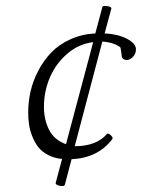

<svg xmlns="http://www.w3.org/2000/svg" viewBox="-20 -635 484 655"><path d="M201.2 -4.9Q200.2 -0.5 192.1 -0.2Q184.1 0 176.5 -3.4Q168.9 -6.8 169.9 -11.2L191.9 -92.8Q164.6 -95.2 143.3 -106.7Q122.1 -118.2 109.9 -134Q97.7 -149.9 89.6 -171.1Q81.5 -192.4 78.9 -211.4Q76.2 -230.5 76.2 -251Q76.2 -287.1 84.2 -323Q92.3 -358.9 110.6 -393.8Q128.9 -428.7 154.8 -455.8Q180.7 -482.9 219.7 -500.7Q258.8 -518.6 305.2 -521L329.1 -610.8Q329.6 -613.3 333.3 -614.3Q336.9 -615.2 341.6 -614.7Q346.2 -614.3 350.6 -613.3Q355 -612.3 357.7 -610.4Q360.4 -608.4 359.9 -606L336.9 -521Q381.8 -519 412.8 -502.9Q443.8 -486.8 443.8 -466.8Q443.8 -452.1 433.8 -441.2Q423.8 -430.2 412.1 -430.2Q402.3 -430.2 396 -439Q392.6 -469.7 390.1 -474.1Q389.6 -474.6 386 -476.8Q382.3 -479 379.6 -480.5Q377 -481.9 371.3 -484.4Q365.7 -486.8 360.1 -488.3Q354.5 -489.7 346.4 -491.2Q338.4 -492.7 329.1 -493.2L234.9 -136.2Q309.1 -136.2 345.2 -178.2Q347.7 -180.7 353 -177.5Q358.4 -174.3 362.1 -168.9Q365.7 -163.6 362.8 -160.2Q314.5 -96.2 224.1 -91.8ZM205.1 -143.1 297.9 -491.2Q249 -485.4 210 -452.1Q170.9 -418.9 150.4 -371.1Q129.9 -323.2 129.9 -271Q129.9 -226.1 147.7 -191.7Q165.5 -157.2 205.1 -143.1Z"/></svg>

Font: Junicode SmCond Light
Style: Italic
Weight: 300
Width: 4
Italic angle: -11°
Designer: Peter S. Baker
Version: Version 2.206